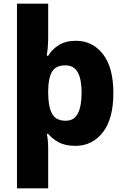

<svg xmlns="http://www.w3.org/2000/svg" viewBox="-20 -873 678 1040"><path d="M594 -369Q594 -228 536.5 -155.5Q479 -83 389 -83Q333 -83 297.5 -102.5Q262 -122 241 -148H234Q237 -133 239 -111Q241 -89 241 -73V147H72V-853H241V-673Q241 -641 238.5 -613.5Q236 -586 233 -571H241Q261 -605 298 -628.5Q335 -652 392 -652Q481 -652 537.5 -580Q594 -508 594 -369ZM422 -371Q422 -444 401 -481.5Q380 -519 334 -519Q283 -519 262.5 -485.5Q242 -452 241 -385V-370Q241 -297 261.5 -258Q282 -219 336 -219Q381 -219 401.5 -258Q422 -297 422 -371Z"/></svg>

Font: Noto Sans Kannada UI ExtraBold
Style: Regular
Weight: 800
Designer: Jelle Bosma - Monotype Design Team
Foundry: Monotype Imaging Inc.
Version: Version 2.005; ttfautohint (v1.8.4.7-5d5b)